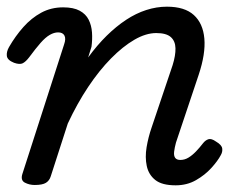

<svg xmlns="http://www.w3.org/2000/svg" viewBox="-23 -539 714 575"><path d="M81 15Q65 15 51.5 8Q38 1 44 -18L169 -406Q175 -423 170 -432.5Q165 -442 151 -442Q139 -442 126 -434.5Q113 -427 98.5 -410.5Q84 -394 64 -367Q54 -354 45 -349.5Q36 -345 19 -351Q-1 -359 -2.5 -371.5Q-4 -384 4 -398Q23 -431 47 -458Q71 -485 100.5 -501Q130 -517 166 -517Q197 -517 215.5 -507Q234 -497 242.5 -480Q251 -463 252.5 -442Q254 -421 251 -399L241 -367Q268 -404 296.5 -432Q325 -460 354.5 -479.5Q384 -499 415 -509Q446 -519 477 -519Q530 -519 557.5 -494Q585 -469 589 -423.5Q593 -378 572 -315L504 -112Q500 -97 498.5 -85Q497 -73 501.5 -66.5Q506 -60 517 -60Q530 -60 541.5 -67Q553 -74 564 -85.5Q575 -97 585 -110Q592 -119 601 -122Q610 -125 624 -115Q641 -105 642.5 -94.5Q644 -84 638 -74Q629 -57 610 -36Q591 -15 564 0.5Q537 16 503 16Q462 16 442 0Q422 -16 416.5 -42Q411 -68 416 -98Q421 -128 431 -157L494 -344Q503 -373 502.5 -394.5Q502 -416 488.5 -428Q475 -440 445 -440Q414 -440 379.5 -420Q345 -400 309.5 -364Q274 -328 241 -278.5Q208 -229 180 -169L129 -11Q125 2 114.5 8.5Q104 15 81 15Z"/></svg>

Font: Playwrite SK
Style: Regular
Weight: 400
Designer: Veronika Burian, José Scaglione
Foundry: TypeTogether
Version: Version 1.002